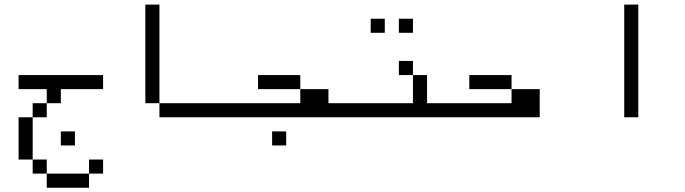

<svg xmlns="http://www.w3.org/2000/svg" viewBox="-20 -708 3040 852"><path d="M437.5 62.5V0H375V62.5H187.5V125H375V62.5ZM312.5 -62.5V-125H250V-62.5ZM437.5 -312.5V-375H62.5V-312.5H187.5V-250H125V-187.5H62.5V0H125V62.5H187.5V0H125V-187.5H187.5V-250H250V-312.5Z M1000 -187.5V-250H687.5V-187.5ZM687.5 -250V-687.5H625V-250Z M1250 -62.5V-125H1187.5V-62.5ZM1500 -187.5V-250H1437.5V-312.5H1312.5V-250H1000V-187.5ZM1312.5 -312.5V-375H1125V-312.5Z M2000 -187.5V-250H1875Q1875 -250 1875 -375H1812.5Q1812.5 -375 1812.5 -250H1500V-187.5ZM1687.5 -562.5V-625H1625V-562.5ZM1812.5 -562.5V-625H1750V-562.5ZM1812.5 -375V-437.5H1750V-375Z M2250 -250H2000V-187.5H2375Q2375 -187.5 2375 -312.5H2250ZM2250 -312.5V-375H2062.5V-312.5Z M2750 -687.5Q2750 -687.5 2750 -187.5H2812.5Q2812.5 -187.5 2812.5 -687.5Z"/></svg>

Font: CalcUnifontExMono
Style: Regular
Weight: 500
Version: Version 15.0.06